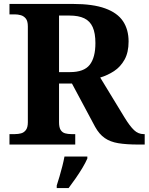

<svg xmlns="http://www.w3.org/2000/svg" viewBox="-20 -734 755 975"><path d="M28.1 0V-53H55.6Q72.4 -53 87.1 -56.9Q101.9 -60.9 111.6 -73.9Q121.4 -87 121.4 -113.1V-599.9Q121.4 -627 111.1 -639.8Q100.7 -652.6 85.7 -656.8Q70.7 -661 55.6 -661H28.1V-714H350.5Q452 -714 514.2 -691.3Q576.4 -668.7 604.7 -626.2Q633 -583.7 633 -523.3Q633 -468 612.5 -431.2Q591.9 -394.4 559.3 -373Q526.7 -351.6 488.9 -340.2L612.6 -137.1Q639.2 -93.6 660.6 -73.3Q681.9 -53 709.5 -53H714.8V0H681.6Q622 0 580.8 -6.8Q539.6 -13.6 511.7 -33.1Q483.7 -52.6 463 -90L345.4 -309.8H279.8V-113.1Q279.8 -87 288.1 -73.9Q296.4 -60.9 310.9 -56.9Q325.3 -53 342.7 -53H362.1V0ZM335.3 -367.8Q406.5 -367.8 435.5 -404.8Q464.5 -441.7 464.5 -515.1Q464.5 -565.6 450.7 -596.4Q436.9 -627.1 407.8 -641.1Q378.7 -655 333.3 -655H279.8V-367.8ZM268.1 208Q274.7 187.7 282.3 161.9Q289.9 136 296.7 109.3Q303.4 82.7 307.4 61H423.5V71Q414.5 92 398.5 118.7Q382.5 145.4 363.6 172.4Q344.7 199.4 328.4 221H268.1Z"/></svg>

Font: Noto Serif Sinhala
Style: Regular
Weight: 400
Designer: Jelle Bosma - Monotype Design Team
Foundry: Monotype Imaging Inc.
Version: Version 2.006